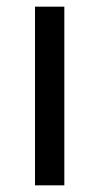

<svg xmlns="http://www.w3.org/2000/svg" viewBox="-20 -556 298 576"><path d="M173 0H85V-536H173Z"/></svg>

Font: Noto Sans Pahawh Hmong
Style: Regular
Weight: 400
Designer: Monotype Design Team
Foundry: Monotype Imaging Inc.
Version: Version 2.001; ttfautohint (v1.8.4.7-5d5b)